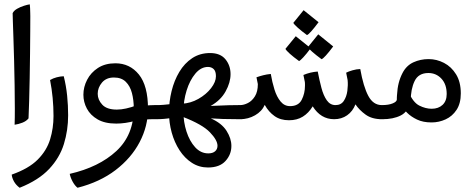

<svg xmlns="http://www.w3.org/2000/svg" viewBox="-20 -552 2202 897"><path d="M48.3 30.8Q48.8 15.1 49.1 -4.2Q49.3 -23.4 49.3 -44.9Q49.3 -94.7 48.3 -153.1Q47.4 -211.4 45.9 -269Q44.4 -326.7 42.7 -375.2Q41 -423.8 40 -455.1Q39.1 -486.3 39.1 -490.7Q44.9 -502.4 59.8 -511Q74.7 -519.5 91.6 -524.9Q108.4 -530.3 119.1 -531.7Q120.1 -525.9 120.6 -513.9Q121.1 -502 121.3 -490.7Q121.6 -479.5 121.6 -476.6Q121.6 -452.1 121.3 -406.5Q121.1 -360.8 120.4 -303.7Q119.6 -246.6 118.7 -188.2Q117.7 -129.9 116.2 -80.1Q114.7 -30.3 113.3 1Q103.5 13.7 85 21Q66.4 28.3 48.3 30.8Z M71.8 325.2Q54.7 312.5 45.4 295.9Q36.1 279.3 34.7 263.7Q114.3 235.8 156.2 193.6Q198.2 151.4 214.1 99.1Q230 46.9 230 -9.8Q230 -95.7 213.9 -178.2Q228 -186.5 244.9 -190.9Q261.7 -195.3 277.8 -195.8Q289.1 -150.9 293.7 -104.7Q298.3 -58.6 298.3 -13.2Q298.3 56.2 278.6 120.6Q258.8 185.1 209.5 237.5Q160.2 290 71.8 325.2Z M342.3 325.2Q330.1 315.9 319.8 297.4Q309.6 278.8 305.7 260.3Q442.4 229 523.7 153.6Q605 78.1 605 -45.4Q605 -84.5 596.4 -117.2Q587.9 -149.9 567.6 -169.9Q547.4 -189.9 512.2 -189.9Q476.6 -189.9 456.5 -166.3Q436.5 -142.6 436.5 -113.8Q436.5 -85.9 457.8 -63Q479 -40 525.9 -40Q565.4 -40 620.1 -60.5L614.3 11.7Q588.9 19 565.9 22.2Q543 25.4 522.9 25.4Q470.2 25.4 436.3 5.9Q402.3 -13.7 386 -44.4Q369.6 -75.2 369.6 -109.4Q369.6 -145.5 387 -179.2Q404.3 -212.9 437.7 -234.6Q471.2 -256.3 519 -256.3Q586.4 -256.3 628.9 -203.9Q671.4 -151.4 671.4 -43.5Q671.4 37.6 632.3 112.1Q593.3 186.5 519.8 242.7Q446.3 298.8 342.3 325.2ZM663.6 6.3 661.1 -59.1Q675.8 -60.1 684.3 -60.5Q692.9 -61 705.1 -61H719.7V4.9H705.1Q687 4.9 678.7 5.1Q670.4 5.4 663.6 6.3Z M951.7 230.5Q910.2 230.5 876.5 208.7Q842.8 187 818.8 150.1Q794.9 113.3 782.2 67.4Q769.5 21.5 769.5 -26.4Q769.5 -77.1 781.7 -126.7Q793.9 -176.3 817.9 -216.3Q841.8 -256.3 877.9 -280.3Q914.1 -304.2 961.4 -304.2Q1009.3 -304.2 1033.2 -275.1Q1057.1 -246.1 1057.1 -205.6Q1057.1 -166.5 1033.9 -124.8Q1010.7 -83 963.9 -57.1Q1023.4 -60.1 1051.3 -60.5Q1079.1 -61 1102.1 -61H1111.8V4.9Q1104.5 4.9 1101.8 4.9Q1099.1 4.9 1095.2 4.9Q1053.2 4.9 1021.7 3.9Q990.2 2.9 964.8 1Q1015.6 23.4 1038.3 59.1Q1061 94.7 1061 129.9Q1061 169.9 1033.4 200.2Q1005.9 230.5 951.7 230.5ZM700.2 4.9V-61H710Q729 -61 743.9 -62.3Q758.8 -63.5 790 -66.9L784.2 -1.5Q763.2 2 746.3 3.4Q729.5 4.9 710 4.9ZM953.1 164.6Q973.6 164.6 984.9 154.8Q996.1 145 996.1 128.9Q996.1 103 960.9 66.2Q925.8 29.3 833.5 -6.3L829.1 -67.4Q870.6 -69.3 907 -90.1Q943.4 -110.8 966.1 -140.1Q988.8 -169.4 988.8 -195.8Q988.8 -219.2 978.3 -229.2Q967.8 -239.3 951.7 -239.3Q918.9 -239.3 892.8 -208.3Q866.7 -177.2 851.8 -129.2Q836.9 -81.1 836.9 -30.3Q836.9 18.1 851.3 62.7Q865.7 107.4 891.8 136Q918 164.6 953.1 164.6Z M1330.1 9.8Q1290 9.8 1262.5 -9.8Q1234.9 -29.3 1216.8 -62Q1203.6 -31.7 1171.6 -13.4Q1139.6 4.9 1102.1 4.9H1091.8V-61H1102.1Q1119.1 -61 1138.4 -70.8Q1157.7 -80.6 1171.1 -102.3Q1184.6 -124 1184.6 -159.2L1178.2 -190.9Q1193.4 -196.3 1209.5 -200.4Q1225.6 -204.6 1245.1 -206.5Q1251.5 -168.5 1262.2 -134Q1272.9 -99.6 1290.8 -77.9Q1308.6 -56.2 1335 -56.2Q1374.5 -56.2 1389.6 -85.9Q1404.8 -115.7 1404.8 -151.4Q1404.8 -155.8 1404.8 -159.9Q1404.8 -164.1 1404.3 -168.5L1397.5 -201.7Q1429.7 -215.3 1464.4 -217.8Q1472.2 -177.2 1481.7 -141.4Q1491.2 -105.5 1506.8 -83.3Q1522.5 -61 1547.4 -61Q1573.2 -61 1586.2 -80.6Q1599.1 -100.1 1602.8 -127.4Q1606.4 -154.8 1604 -178.2L1597.2 -212.4Q1608.4 -218.3 1627 -223.6Q1645.5 -229 1663.1 -229.5Q1677.7 -147 1700.7 -104Q1723.6 -61 1763.7 -61H1773.4V4.9H1763.7Q1717.8 4.9 1688.2 -16.4Q1658.7 -37.6 1640.6 -64.5Q1627.9 -31.7 1601.8 -13.4Q1575.7 4.9 1541 4.9Q1478.5 4.9 1440.9 -55.2Q1421.9 -23.9 1394.8 -7.1Q1367.7 9.8 1330.1 9.8ZM1414.1 -388.2Q1388.2 -407.2 1371.1 -422.6Q1354 -438 1350.1 -444.8L1398.4 -504.4L1468.3 -448.2Q1425.8 -391.6 1414.1 -388.2ZM1377.4 -266.6Q1351.1 -285.6 1334.2 -300.8Q1317.4 -315.9 1313.5 -323.7L1361.8 -382.8L1431.6 -326.7Q1411.1 -299.3 1397 -284.2Q1382.8 -269 1377.4 -266.6ZM1482.4 -275.4Q1456.5 -294.4 1439 -309.8Q1421.4 -325.2 1418.5 -332L1466.8 -391.6L1536.6 -335Q1495.6 -280.3 1482.4 -275.4Z M1996.1 20Q1956.5 20 1928.5 6.6Q1900.4 -6.8 1882.1 -25.1Q1863.8 -43.5 1853 -58.1L1887.2 -125.5Q1909.2 -73.7 1938.7 -58.8Q1968.3 -43.9 1996.6 -43.9Q2028.3 -43.9 2047.6 -62Q2066.9 -80.1 2066.9 -112.8Q2066.9 -158.2 2042.2 -184.6Q2017.6 -210.9 1981.4 -210.9Q1935.1 -210.9 1917 -173.3Q1898.9 -135.7 1898.9 -80.6Q1888.2 -30.8 1852.5 -12.7Q1816.9 5.4 1764.6 4.9Q1762.7 4.9 1759.5 4.9Q1756.3 4.9 1753.9 4.9V-61Q1756.3 -61 1758.5 -61Q1760.7 -61 1763.7 -61Q1795.9 -61 1814.9 -69.1Q1834 -77.1 1834 -87.4Q1834 -91.3 1834 -95Q1834 -98.6 1834.5 -105Q1836.4 -139.6 1842.8 -164.3Q1849.1 -189 1860.8 -211.4Q1878.9 -246.1 1911.6 -261Q1944.3 -275.9 1982.4 -275.9Q2020 -275.9 2054.4 -258.1Q2088.9 -240.2 2110.8 -204.6Q2132.8 -168.9 2132.8 -115.7Q2132.8 -68.8 2113 -38.8Q2093.3 -8.8 2062 5.6Q2030.8 20 1996.1 20Z"/></svg>

Font: Harmattan
Style: Regular
Weight: 400
Designer: George W. Nuss III and SIL International
Foundry: SIL International
Version: Version 4.000